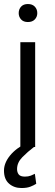

<svg xmlns="http://www.w3.org/2000/svg" viewBox="-23 -741 277 968"><path d="M71.3 -674.8Q71.3 -694.3 83.3 -707.5Q95.2 -720.7 117.7 -720.7Q140.1 -720.7 152.6 -707.5Q165 -694.3 165 -674.8Q165 -656.2 152.6 -643.1Q140.1 -629.9 117.7 -629.9Q95.2 -629.9 83.3 -643.1Q71.3 -656.2 71.3 -674.8ZM154.3 -528.3V0H79.6V-528.3ZM116.2 -23.4 148.4 0Q116.2 24.4 89.6 51.5Q63 78.6 63 111.3Q63 127.9 71.5 138.7Q80.1 149.4 102.5 149.4Q119.6 149.4 132.3 144.5Q145 139.6 152.8 135.3L159.7 185.5Q148.4 192.9 130.6 200Q112.8 207 85.4 207Q47.9 207 22.5 184.8Q-2.9 162.6 -2.9 119.1Q-2.9 81.1 27.1 43.7Q57.1 6.3 116.2 -23.4Z"/></svg>

Font: Vazirmatn RD Light
Style: Regular
Weight: 300
Designer: Saber Rastikerdar
Foundry: Saber Rastikerdar
Version: Version 32.102